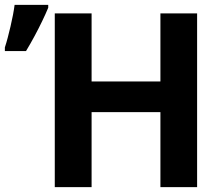

<svg xmlns="http://www.w3.org/2000/svg" viewBox="-20 -769 920 789"><path d="M790 0H639.2V-308.1H356.4V0H205.1V-713.9H356.4V-434.1H639.2V-713.9H790ZM0 -559.1V-574.2Q5.9 -591.8 11.7 -614Q17.6 -636.2 23.2 -660.2Q28.8 -684.1 33.2 -707Q37.6 -730 40 -749H178.2V-737.3Q167.5 -711.4 153.3 -682.1Q139.2 -652.8 122.6 -621.8Q106 -590.8 86.9 -559.1Z"/></svg>

Font: Wonky
Style: Regular
Weight: 400
Designer: Monotype Design Team
Foundry: Monotype Imaging Inc.
Version: Version 3.000